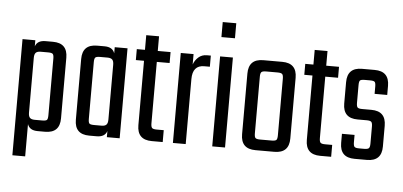

<svg xmlns="http://www.w3.org/2000/svg" viewBox="-53 -780 2164 1031"><g transform="rotate(5 1029.0 -264.5)"><path d="M169 -485H209Q288 -485 288 -406V-79Q288 0 209 0H169Q125 0 114 -33V141H45V-485H114V-452Q125 -485 169 -485ZM219 -90V-395Q219 -414 213.5 -420Q208 -426 188 -426H148Q130 -426 122 -418Q114 -410 114 -390V-95Q114 -75 122 -67Q130 -59 148 -59H188Q208 -59 213.5 -64.5Q219 -70 219 -90Z M542 -485H611V0H542V-33Q531 0 487 0H447Q368 0 368 -79V-406Q368 -485 447 -485H487Q531 -485 542 -452ZM468 -59H508Q526 -59 534 -67Q542 -75 542 -95V-390Q542 -410 534 -418Q526 -426 508 -426H468Q448 -426 442.5 -420Q437 -414 437 -395V-90Q437 -70 442.5 -64.5Q448 -59 468 -59Z M843 -426H774V-95Q774 -76 780 -70Q786 -64 805 -64H843V0H784Q705 0 705 -79V-426H661V-485H705V-564H774V-485H843Z M1039 -485H1060V-425H1030Q967 -425 967 -350V0H898V-485H967V-429Q975 -452 993.5 -468.5Q1012 -485 1039 -485Z M1108 -589V-670H1181V-589ZM1179 0H1110V-485H1179Z M1343 -485H1445Q1524 -485 1524 -406V-79Q1524 0 1445 0H1343Q1264 0 1264 -79V-406Q1264 -485 1343 -485ZM1456 -90V-395Q1456 -414 1450 -420Q1444 -426 1425 -426H1363Q1344 -426 1338 -420Q1332 -414 1332 -395V-90Q1332 -70 1338 -64.5Q1344 -59 1363 -59H1425Q1444 -59 1450 -64.5Q1456 -70 1456 -90Z M1751 -426H1682V-95Q1682 -76 1688 -70Q1694 -64 1713 -64H1751V0H1692Q1613 0 1613 -79V-426H1569V-485H1613V-564H1682V-485H1751Z M1955 -89V-181Q1955 -200 1949 -206Q1943 -212 1924 -212H1875Q1796 -212 1796 -291V-406Q1796 -485 1875 -485H1943Q2022 -485 2022 -406V-357H1954V-396Q1954 -416 1948.5 -421.5Q1943 -427 1923 -427H1895Q1875 -427 1869.5 -421.5Q1864 -416 1864 -396V-301Q1864 -282 1869.5 -276Q1875 -270 1895 -270H1944Q2023 -270 2023 -191V-79Q2023 0 1944 0H1877Q1798 0 1798 -79V-128H1866V-89Q1866 -70 1871.5 -64Q1877 -58 1897 -58H1924Q1943 -58 1949 -64Q1955 -70 1955 -89Z"/></g></svg>

Font: Teko Light
Style: Regular
Weight: 300
Designer: Manushi Parikh, Jonny Pinhorn
Foundry: Indian Type Foundry
Version: Version 1.105;PS 1.0;hotconv 1.0.78;makeotf.lib2.5.61930; tt